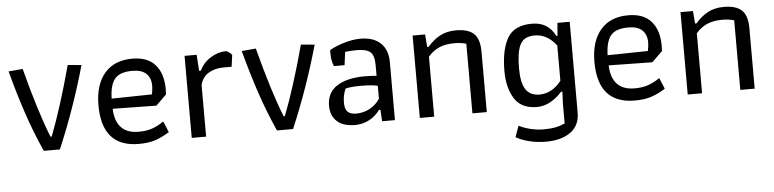

<svg xmlns="http://www.w3.org/2000/svg" viewBox="-43 -686 4397 1091"><g transform="rotate(-5 2155.5 -140.5)"><path d="M26 -467 107 -474Q173 -221 231 -77H238Q299 -234 364 -474L442 -467Q374 -226 278 0H186Q136 -112 98.5 -224Q61 -336 26 -467Z M518 -231Q518 -347 573.5 -412.5Q629 -478 732 -478Q820 -478 863.5 -427.5Q907 -377 907 -289Q907 -269 906 -259L846 -200L597 -204Q599 -134 633 -97.5Q667 -61 733 -61Q778 -61 810.5 -72.5Q843 -84 877 -107L903 -44Q863 -19 824 -5.5Q785 8 728 8Q518 8 518 -231ZM826 -266Q832 -293 832 -315Q832 -359 806 -384Q780 -409 727 -409Q655 -409 626.5 -374.5Q598 -340 596 -262Z M1030 -468H1099L1105 -376H1115Q1136 -421 1179 -447.5Q1222 -474 1264 -474Q1272 -474 1284 -465.5Q1296 -457 1300 -450L1291 -383H1245Q1195 -383 1159 -361Q1123 -339 1112 -295V0H1030Z M1356 -467 1437 -474Q1503 -221 1561 -77H1568Q1629 -234 1694 -474L1772 -467Q1704 -226 1608 0H1516Q1466 -112 1428.5 -224Q1391 -336 1356 -467Z M1823 -113Q1823 -189 1881 -226Q1939 -263 2041 -263Q2074 -263 2107 -260V-322Q2107 -376 2085 -395.5Q2063 -415 2007 -415Q1973 -415 1941 -411L1931 -336H1870Q1857 -371 1857 -403V-428Q1887 -447 1938.5 -462.5Q1990 -478 2033 -478Q2108 -478 2148.5 -439.5Q2189 -401 2189 -331V0H2116L2112 -66H2104Q2079 -31 2041.5 -11.5Q2004 8 1962 8Q1894 8 1858.5 -24.5Q1823 -57 1823 -113ZM2109 -129V-203Q2074 -211 2017 -211Q1954 -211 1925 -203Q1916 -181 1912.5 -163.5Q1909 -146 1909 -122Q1909 -86 1925.5 -71Q1942 -56 1973 -56Q2014 -56 2050 -75Q2086 -94 2109 -129Z M2331 -470H2402L2408 -398H2416Q2448 -436 2487 -457Q2526 -478 2578 -478Q2648 -478 2680.5 -447.5Q2713 -417 2713 -344V0H2631V-397Q2600 -406 2564 -406Q2512 -406 2476 -390Q2440 -374 2413 -342V0H2331Z M2863 156 2886 93Q2915 108 2952.5 117Q2990 126 3025 126Q3065 126 3093.5 120.5Q3122 115 3148 103V-12L3151 -78H3143Q3114 -45 3077.5 -24.5Q3041 -4 3000 -4Q2910 -4 2871.5 -66.5Q2833 -129 2833 -222Q2833 -345 2872 -411.5Q2911 -478 3012 -478Q3104 -478 3144 -397H3151L3157 -470H3227V48Q3227 121 3174.5 159Q3122 197 3033 197Q2984 197 2938 185.5Q2892 174 2863 156ZM3145 -141V-342Q3093 -410 3022 -410Q2960 -410 2938.5 -367Q2917 -324 2917 -232Q2917 -149 2942 -111Q2967 -73 3021 -73Q3056 -73 3088 -90.5Q3120 -108 3145 -141Z M3347 -231Q3347 -347 3402.5 -412.5Q3458 -478 3561 -478Q3649 -478 3692.5 -427.5Q3736 -377 3736 -289Q3736 -269 3735 -259L3675 -200L3426 -204Q3428 -134 3462 -97.5Q3496 -61 3562 -61Q3607 -61 3639.5 -72.5Q3672 -84 3706 -107L3732 -44Q3692 -19 3653 -5.5Q3614 8 3557 8Q3347 8 3347 -231ZM3655 -266Q3661 -293 3661 -315Q3661 -359 3635 -384Q3609 -409 3556 -409Q3484 -409 3455.5 -374.5Q3427 -340 3425 -262Z M3859 -470H3930L3936 -398H3944Q3976 -436 4015 -457Q4054 -478 4106 -478Q4176 -478 4208.5 -447.5Q4241 -417 4241 -344V0H4159V-397Q4128 -406 4092 -406Q4040 -406 4004 -390Q3968 -374 3941 -342V0H3859Z"/></g></svg>

Font: Athiti Medium
Style: Regular
Weight: 500
Designer: CadsonDemak Team
Foundry: CadsonDemak
Version: Version 1.032